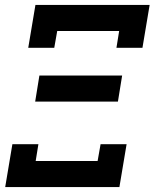

<svg xmlns="http://www.w3.org/2000/svg" viewBox="-20 -755 624 775"><path d="M94 -562H199L211 -630H461L450 -562H555L584 -735H123ZM122 -345H456L473 -450H139ZM1 0H462L491 -173H386L374 -105H124L135 -173H30Z"/></svg>

Font: Iosevka Sparkle Oblique
Style: Bold
Weight: 700
Italic angle: -9°
Designer: Belleve Invis
Foundry: Belleve Invis
Version: Version 4.5.0; ttfautohint (v1.8.3)